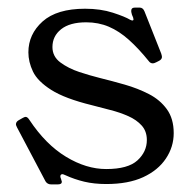

<svg xmlns="http://www.w3.org/2000/svg" viewBox="-20 -474 500 506"><path d="M392 -310Q386 -307 383 -307Q376.2 -307 372 -313Q345.2 -346.2 319.6 -369.1Q294 -392 266.8 -403.6Q239.5 -415.2 207.2 -415.2Q164 -415.2 141.1 -397Q118.2 -378.8 118.2 -350Q118.2 -325 139.2 -309.4Q160.2 -293.8 189.1 -284.2Q218 -274.8 242 -268.8Q274.5 -260.8 308.8 -251Q343 -241.2 372.4 -226.1Q401.8 -211 419.8 -186.1Q437.8 -161.2 437.8 -123.2Q437.8 -86.8 417.1 -56Q396.5 -25.2 357.4 -7.1Q318.2 11 260.2 11Q228 11 202 4.8Q176 -1.5 153 -12Q146.2 -15 145 -15Q139 -15 139 -9Q139 -8 139.5 -6Q140 -4 141 -2Q143 4 143 5Q143 12 132 12H115Q105 12 100 4L25 -138Q22 -144 22 -146Q22 -153 29 -157L39.5 -163Q44.8 -166 47.5 -166Q52.5 -166 57.5 -158Q100.5 -93.2 153.9 -60.9Q207.2 -28.5 259.8 -28.5Q317.2 -28.5 342.1 -51.2Q367 -74 367 -105Q367 -128 353.5 -143.1Q340 -158.2 317.9 -168Q295.8 -177.8 270.4 -184.2Q245 -190.8 222 -196.8Q151 -214.2 115 -237.1Q79 -260 66.9 -285.4Q54.8 -310.8 54.8 -336Q54.8 -383.8 92.2 -417.4Q129.8 -451 204.2 -451Q245.2 -451 277.5 -440.5Q309.8 -430 322.8 -422Q326.8 -420 328.8 -420Q331.8 -420 331.8 -423Q331.8 -425 330.8 -428Q329.8 -431 327.8 -435Q326.8 -439 326.2 -441.5Q325.8 -444 325.8 -445Q325.8 -454 335.5 -454H348Q356.8 -454 360.8 -444L404.8 -333Q405.8 -330 406.2 -328Q406.8 -326 406.8 -324Q406.8 -318 399.8 -314Z"/></svg>

Font: Young Serif Light
Style: Regular
Weight: 300
Designer: Bastien Sozeau
Foundry: NBR — Bastien Sozeau
Version: Version 5.001